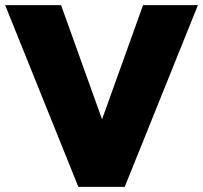

<svg xmlns="http://www.w3.org/2000/svg" viewBox="-28 -720 788 745"><path d="M-8 -700 276 5H456L740 -700H527L368 -257L209 -700Z"/></svg>

Font: Geom Black
Style: Bold
Weight: 900
Version: Version 1.102